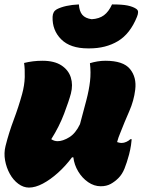

<svg xmlns="http://www.w3.org/2000/svg" viewBox="-22 -835 645 869"><path d="M87 -550Q107 -555 127.5 -557.5Q148 -560 170 -560Q224 -560 256 -539Q288 -518 298.5 -484.5Q309 -451 299 -412Q290 -378 268 -320Q246 -262 210 -205Q223 -196 239 -196Q262 -196 291 -213.5Q320 -231 340 -273Q357 -336 369 -382Q381 -428 385.5 -467.5Q390 -507 385 -549Q401 -554 419 -557Q437 -560 455 -560Q536 -560 566.5 -522.5Q597 -485 590 -429Q584 -379 563 -331.5Q542 -284 521 -230Q514 -214 508 -192Q511 -191 516.5 -189.5Q522 -188 529 -188Q539 -188 550 -193Q561 -198 568 -205H574Q574 -199 571 -178.5Q568 -158 562 -135Q552 -98 541.5 -72Q531 -46 514 -29Q498 -13 479 -2.5Q460 8 434 8Q404 8 377 -10.5Q350 -29 332 -59Q314 -89 310 -123H304Q275 -84 240.5 -53Q206 -22 172 -4Q138 14 109 14Q84 14 61 -3Q38 -20 22.5 -48Q7 -76 1 -109Q-5 -142 3 -174Q18 -234 40 -292.5Q62 -351 78 -409Q89 -449 90 -486Q91 -523 87 -550ZM393 -748Q427 -750 448.5 -766Q470 -782 485 -815Q532 -815 555.5 -810Q579 -805 593 -796Q603 -790 603 -780.5Q603 -771 598 -759Q567 -682 512 -649Q457 -616 383 -616H376Q296 -616 255 -657Q214 -698 216 -759Q217 -783 235 -793Q272 -812 335 -815Q337 -784 350.5 -768Q364 -752 393 -748Z"/></svg>

Font: Recursive Mn Csl St XBk
Style: Italic
Weight: 1000
Italic angle: -15°
Monospace: yes
Version: Version 1.079;hotconv 1.0.112;makeotfexe 2.5.65598; ttfautoh